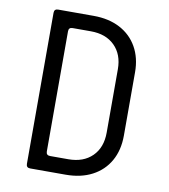

<svg xmlns="http://www.w3.org/2000/svg" viewBox="-82 -800 764 869"><g transform="rotate(10 300.0 -365.0)"><path d="M115 0Q97 0 97 -18V-712Q97 -730 115 -730H278Q348 -730 399.5 -703Q451 -676 479 -626.5Q507 -577 507 -511V-220Q507 -153 479 -103.5Q451 -54 399.5 -27Q348 0 278 0ZM176 -89Q176 -71 194 -71H278Q347 -71 387.5 -111Q428 -151 428 -220V-511Q428 -579 387.5 -619Q347 -659 278 -659H194Q176 -659 176 -641Z"/></g></svg>

Font: Pitagon Sans Mono Light
Style: Regular
Weight: 300
Monospace: yes
Designer: Travis Tran
Foundry: Pitagon
Version: Version 1.001; ttfautohint (v1.8.4.7-5d5b);gftools[0.9.26]